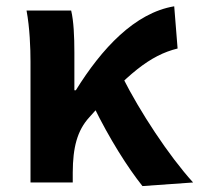

<svg xmlns="http://www.w3.org/2000/svg" viewBox="-20 -594 649 625"><path d="M79.3 0H216.8V-32.6C217.2 -113.9 231.2 -169 270.7 -212.2C393.5 -352 468.1 -414.2 558.1 -436.1L547.1 -573.5C418.7 -552.1 311 -435.9 226.9 -300.2H222.1V-423C222.1 -474.8 219.9 -525.6 211.6 -559.8H66.4C76.9 -503.2 79.3 -437.2 79.3 -392.9ZM443.7 11.7 608.6 0C528.7 -88 435 -231.3 379.1 -342.4L284.4 -248.3C336.7 -141.6 395.1 -49.4 443.7 11.7Z"/></svg>

Font: Source Han Sans JP VF
Style: Regular
Weight: 250
Designer: Ryoko NISHIZUKA 西塚涼子 (kana, bopomofo & ideographs); Paul D. Hunt (Latin, Greek & Cyrillic); Sandoll Communications 산돌커뮤니
Foundry: Adobe
Version: Version 2.004;hotconv 1.0.118;makeotfexe 2.5.65603